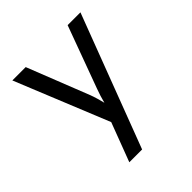

<svg xmlns="http://www.w3.org/2000/svg" viewBox="-199 -684 997 997"><g transform="rotate(-45 300.0 -185.0)"><path d="M273 180 550 -550H456L331 -210C322 -187 311 -151 306 -130C301 -151 291 -187 282 -210L148 -550H50L260 -34L179 180Z"/></g></svg>

Font: Tekne LDO
Style: Regular
Weight: 400
Monospace: yes
Designer: Alessio Laiso, Mario Rullo, Paolo Rosset
Foundry: Alessio Laiso
Version: Version 1.000;hotconv 1.0.109;makeotfexe 2.5.65596